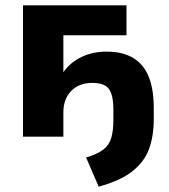

<svg xmlns="http://www.w3.org/2000/svg" viewBox="-20 -511 631 718"><path d="M349 187 302 78Q343 66 365.5 49Q388 32 396 5Q404 -22 404 -64V-101Q404 -155 387.5 -178Q371 -201 325 -201Q276 -201 246.5 -171Q217 -141 217 -91V0H66V-491H453V-379H217V-241Q243 -278 285 -298Q327 -318 379 -318Q467 -318 511 -266.5Q555 -215 555 -108V-65Q555 -3 537.5 45.5Q520 94 475 129.5Q430 165 349 187Z"/></svg>

Font: Nunito Sans ExtraBold
Style: Regular
Weight: 800
Designer: Vernon Adams
Foundry: Vernon Adams
Version: Version 3.101; ttfautohint (v1.8.4.7-5d5b);gftools[0.9.27]